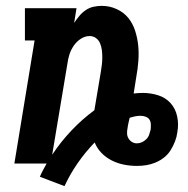

<svg xmlns="http://www.w3.org/2000/svg" viewBox="-20 -558 640 655"><path d="M200 77 116 45Q121 33 127 22Q133 11 139 0H29L98 -420H65V-530H241L233 -480Q241 -492 250.5 -503.5Q260 -515 272.5 -523.5Q285 -532 299.5 -535Q314 -538 327 -538Q354 -538 378 -527Q402 -516 417.5 -497Q433 -478 441 -453Q449 -428 451.5 -402.5Q454 -377 452 -350Q450 -323 445 -296L436 -239Q444 -240 451.5 -240.5Q459 -241 467 -241Q494 -241 519.5 -233Q545 -225 562 -206Q579 -187 584.5 -160.5Q590 -134 585 -107Q583 -91 577 -75.5Q571 -60 562 -45.5Q553 -31 539.5 -20.5Q526 -10 510.5 -3.5Q495 3 479 5.5Q463 8 447 8Q424 8 402 3.5Q380 -1 360.5 -11Q341 -21 326 -36.5Q311 -52 303 -72Q271 -39 245 -1.5Q219 36 200 77ZM158 -30Q187 -74 223.5 -112.5Q260 -151 302 -182L324 -313Q326 -325 327.5 -337.5Q329 -350 329 -362.5Q329 -375 327.5 -387Q326 -399 321.5 -410Q317 -421 307.5 -428Q298 -435 286 -435Q270 -435 255.5 -425.5Q241 -416 231.5 -402Q222 -388 217 -372.5Q212 -357 210 -341ZM447 -69Q456 -69 464.5 -73Q473 -77 479.5 -83.5Q486 -90 489 -99Q492 -108 494 -116Q495 -126 494.5 -135Q494 -144 489.5 -150.5Q485 -157 476.5 -160Q468 -163 459 -163Q450 -163 440.5 -161Q431 -159 422 -156V-155Q420 -146 418 -137.5Q416 -129 415 -120Q413 -111 413.5 -102Q414 -93 418.5 -85.5Q423 -78 430.5 -73.5Q438 -69 447 -69Z"/></svg>

Font: Iosevka Slab XBdEx
Style: Italic
Weight: 800
Width: 7
Italic angle: -9°
Monospace: yes
Designer: Belleve Invis
Foundry: Belleve Invis
Version: Version 11.1.1; ttfautohint (v1.8.3)